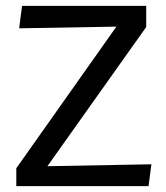

<svg xmlns="http://www.w3.org/2000/svg" viewBox="-20 -632 563 652"><path d="M35.4 0V-60.7L375.3 -541.6L45 -535.9L54.9 -612H476.5V-540.2L141 -67.6L494.1 -74.1L484.5 0Z"/></svg>

Font: Ancizar Sans Thin
Style: Regular
Weight: 100
Designer: Cesar Puertas, Viviana Monsalve, Julian Moncada, Julian Prieto, Jose Castro, Mariel Hernandez, Felipe Aragon, Sara Alarc
Version: Version 8.100